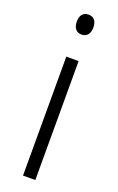

<svg xmlns="http://www.w3.org/2000/svg" viewBox="-144 -769 494 807"><g transform="rotate(20 102.5 -365.0)"><path d="M141 -686Q141 -665 131.5 -653Q122 -641 104 -641Q86 -641 76.5 -653Q67 -665 67 -686Q67 -707 76.5 -718.5Q86 -730 104 -730Q122 -730 131.5 -718.5Q141 -707 141 -686ZM131 0H76V-532H131Z"/></g></svg>

Font: Noto Sans Display Light Narrow
Style: Regular
Weight: 300
Width: 4
Designer: Monotype Design team
Foundry: Monotype Imaging Inc.
Version: Version 1.000